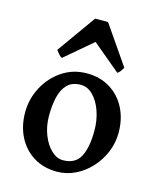

<svg xmlns="http://www.w3.org/2000/svg" viewBox="-107 -764 703 854"><g transform="rotate(15 244.5 -337.0)"><path d="M457 -224.1Q457 -178.2 439.5 -135.5Q421.9 -92.8 391.1 -59.1Q360.4 -25.4 320.3 -5.9Q280.3 13.7 235.8 13.7Q173.8 13.7 127.9 -14.9Q82 -43.5 56.9 -93Q31.7 -142.6 31.7 -205.1Q31.7 -266.6 60.3 -321Q88.9 -375.5 139.2 -409.4Q189.5 -443.4 253.4 -443.4Q314.9 -443.4 360.8 -414.8Q406.7 -386.2 431.9 -336.7Q457 -287.1 457 -224.1ZM350.6 -205.1Q350.6 -253.4 336.2 -294.9Q321.8 -336.4 296.6 -361.8Q271.5 -387.2 240.2 -387.2Q200.7 -387.2 178.5 -364.7Q156.2 -342.3 147.2 -304.2Q138.2 -266.1 138.2 -218.3Q138.2 -169.9 154.1 -129.9Q169.9 -89.8 195.1 -66.2Q220.2 -42.5 248.5 -42.5Q305.2 -42.5 327.9 -85.2Q350.6 -127.9 350.6 -205.1ZM406.7 -510.3Q401.4 -501.5 395.5 -492.9Q389.6 -484.4 381.8 -481L253.4 -588.4L127 -481Q119.1 -484.4 111.8 -492.9Q104.5 -501.5 98.1 -510.3L224.6 -688H284.2Z"/></g></svg>

Font: Namdhinggo SemiBold
Style: Regular
Weight: 600
Designer: Victor Gaultney
Foundry: SIL International
Version: Version 3.001